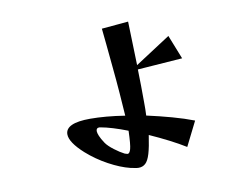

<svg xmlns="http://www.w3.org/2000/svg" viewBox="-73 -713 1146 873"><g transform="rotate(-10 500.0 -276.5)"><path d="M734 0Q702 -20 659 -42Q616 -64 571 -84Q563 -29 554 1Q545 31 532 43Q519 55 500 55Q493 55 483.5 53Q474 51 463 49Q418 38 365.5 9.5Q313 -19 269 -58Q207 -114 207 -151Q207 -203 321 -203Q356 -203 396.5 -199.5Q437 -196 481 -189Q478 -235 473.5 -294.5Q469 -354 463 -414Q457 -474 452.5 -523Q448 -572 445 -597L568 -608L574 -406L737 -512L781 -401L574 -386Q575 -348 575.5 -309Q576 -270 576 -234Q576 -218 576 -202.5Q576 -187 575 -173Q634 -160 690 -144.5Q746 -129 790 -112ZM484 -119Q448 -133 416.5 -142.5Q385 -152 362 -156Q361 -156 359 -156.5Q357 -157 355 -157Q341 -157 341 -142Q341 -134 347 -119.5Q353 -105 367 -84Q378 -68 403 -49Q428 -30 448 -20Q452 -19 455.5 -17.5Q459 -16 462 -16Q471 -16 476.5 -35.5Q482 -55 484 -119Z"/></g></svg>

Font: Reggae One
Style: Regular
Weight: 400
Designer: Fontworks Inc.
Foundry: Fontworks Inc.
Version: Version 1.100